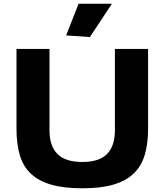

<svg xmlns="http://www.w3.org/2000/svg" viewBox="-20 -1006 887 1036"><path d="M337 -815 404 -986H584L465 -806ZM424 10Q325 10 257 -9.5Q189 -29 147 -68.5Q105 -108 87 -168.5Q69 -229 69 -311V-742H247V-303Q247 -218 290 -175Q333 -132 424 -132Q515 -132 557.5 -175Q600 -218 600 -303V-742H779V-311Q779 -229 760.5 -168.5Q742 -108 700 -68.5Q658 -29 590.5 -9.5Q523 10 424 10Z"/></svg>

Font: Encode Sans Wide
Style: Bold
Weight: 700
Designer: Pablo Impallari, Andres Torresi
Foundry: Pablo Impallari, Andres Torresi
Version: Version 1.000; ttfautohint (v1.00) -l 8 -r 50 -G 200 -x 14 -